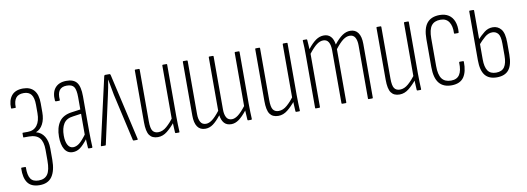

<svg xmlns="http://www.w3.org/2000/svg" viewBox="-55 -811 3639 1327"><g transform="rotate(-10 1764.5 -148.0)"><path d="M134 191Q77 190 52.5 155.5Q28 121 30 56Q30 50 34 50H60Q63 50 63 55Q62 108 78.5 133Q95 158 135 158Q178 158 198 129Q218 100 218 34V-43Q218 -99 195 -126Q172 -153 121 -153H84Q82 -153 81.5 -154.5Q81 -156 81 -158V-181Q81 -184 81.5 -185Q82 -186 84 -186H119Q161 -186 184 -216.5Q207 -247 207 -302V-360Q207 -409 190 -432Q173 -455 137 -455Q99 -455 82 -433Q65 -411 66 -368Q66 -366 65.5 -365Q65 -364 63 -364H37Q33 -364 33 -369Q31 -423 57 -455Q83 -487 138 -487Q188 -487 214.5 -456.5Q241 -426 241 -366V-301Q241 -253 223.5 -219.5Q206 -186 175 -174V-173Q211 -164 231.5 -131Q252 -98 252 -46V33Q252 110 223.5 151Q195 192 134 191Z M514 0Q510 0 509 -5Q507 -30 506 -55.5Q505 -81 505 -95L503 -98V-361Q503 -413 489.5 -433.5Q476 -454 439 -454Q403 -454 387 -432Q371 -410 375 -365Q375 -360 370 -360H347Q342 -360 341 -366Q336 -423 362 -454.5Q388 -486 440 -487Q492 -488 514.5 -459Q537 -430 537 -362V-114Q537 -82 538 -54.5Q539 -27 540 -6Q540 0 536 0ZM402 6Q364 6 344.5 -26.5Q325 -59 325 -115Q325 -179 352.5 -219Q380 -259 443 -267L508 -276V-246L445 -237Q399 -232 379 -200.5Q359 -169 359 -117Q359 -75 372.5 -51Q386 -27 410 -27Q431 -27 452.5 -43Q474 -59 509 -107L510 -71Q476 -27 452.5 -10.5Q429 6 402 6Z M604 0Q598 0 600 -7L706 -474Q708 -481 713 -481H744Q749 -481 751 -474L858 -6Q859 0 854 0H830Q825 0 824 -4L749 -335Q744 -361 739 -389.5Q734 -418 729 -444H728Q724 -417 718.5 -389.5Q713 -362 707 -335L634 -4Q633 0 630 0Z M999 6Q959 6 940 -20.5Q921 -47 921 -112V-476Q921 -481 925 -481H950Q955 -481 955 -476V-114Q955 -63 968 -45Q981 -27 1007 -27Q1038 -27 1066.5 -52Q1095 -77 1122 -113L1124 -79Q1095 -43 1064.5 -18.5Q1034 6 999 6ZM1125 0Q1121 0 1120 -5Q1119 -28 1117.5 -54.5Q1116 -81 1116 -95L1114 -99V-476Q1114 -481 1119 -481H1144Q1148 -481 1148 -476V-114Q1148 -82 1149 -55Q1150 -28 1151 -6Q1152 0 1147 0Z M1332 6Q1295 6 1276.5 -21Q1258 -48 1258 -99V-476Q1258 -481 1262 -481H1287Q1292 -481 1292 -476V-104Q1292 -68 1304 -47.5Q1316 -27 1342 -27Q1363 -27 1386 -44Q1409 -61 1440 -101V-476Q1440 -481 1444 -481H1469Q1474 -481 1474 -476V-104Q1474 -68 1486 -47.5Q1498 -27 1524 -27Q1544 -27 1567 -44Q1590 -61 1622 -102V-476Q1622 -481 1626 -481H1651Q1656 -481 1656 -476V-114Q1656 -82 1657 -55Q1658 -28 1659 -6Q1659 0 1654 0H1633Q1629 0 1628 -5Q1627 -21 1626 -38Q1625 -55 1624 -70Q1593 -31 1567 -12.5Q1541 6 1514 6Q1482 6 1464.5 -13.5Q1447 -33 1442 -69Q1412 -31 1386.5 -12.5Q1361 6 1332 6Z M1844 6Q1804 6 1785 -20.5Q1766 -47 1766 -112V-476Q1766 -481 1770 -481H1795Q1800 -481 1800 -476V-114Q1800 -63 1813 -45Q1826 -27 1852 -27Q1883 -27 1911.5 -52Q1940 -77 1967 -113L1969 -79Q1940 -43 1909.5 -18.5Q1879 6 1844 6ZM1970 0Q1966 0 1965 -5Q1964 -28 1962.5 -54.5Q1961 -81 1961 -95L1959 -99V-476Q1959 -481 1964 -481H1989Q1993 -481 1993 -476V-114Q1993 -82 1994 -55Q1995 -28 1996 -6Q1997 0 1992 0Z M2107 0Q2103 0 2103 -5V-367Q2103 -399 2102.5 -426.5Q2102 -454 2100 -475Q2099 -481 2104 -481H2127Q2130 -481 2131 -476Q2133 -459 2133.5 -442Q2134 -425 2135 -411Q2166 -450 2192.5 -468.5Q2219 -487 2249 -487Q2279 -487 2297 -467.5Q2315 -448 2320 -411Q2351 -450 2378 -468.5Q2405 -487 2434 -487Q2470 -487 2489 -460Q2508 -433 2508 -382V-5Q2508 0 2503 0H2478Q2474 0 2474 -5V-377Q2474 -413 2462 -433.5Q2450 -454 2424 -454Q2401 -454 2377.5 -436.5Q2354 -419 2322 -378V-5Q2322 0 2318 0H2293Q2288 0 2288 -5V-377Q2288 -413 2276 -433.5Q2264 -454 2239 -454Q2216 -454 2192.5 -436.5Q2169 -419 2137 -378V-5Q2137 0 2132 0Z M2695 6Q2655 6 2636 -20.5Q2617 -47 2617 -112V-476Q2617 -481 2621 -481H2646Q2651 -481 2651 -476V-114Q2651 -63 2664 -45Q2677 -27 2703 -27Q2734 -27 2762.5 -52Q2791 -77 2818 -113L2820 -79Q2791 -43 2760.5 -18.5Q2730 6 2695 6ZM2821 0Q2817 0 2816 -5Q2815 -28 2813.5 -54.5Q2812 -81 2812 -95L2810 -99V-476Q2810 -481 2815 -481H2840Q2844 -481 2844 -476V-114Q2844 -82 2845 -55Q2846 -28 2847 -6Q2848 0 2843 0Z M3062 6Q3003 7 2973 -29.5Q2943 -66 2943 -143V-339Q2943 -415 2972.5 -451Q3002 -487 3062 -487Q3099 -487 3124.5 -470.5Q3150 -454 3162 -422.5Q3174 -391 3171 -349Q3171 -342 3166 -342H3142Q3140 -342 3139 -343.5Q3138 -345 3138 -347Q3140 -396 3121 -425Q3102 -454 3062 -454Q3018 -454 2997.5 -426.5Q2977 -399 2977 -338V-144Q2977 -83 2997.5 -55Q3018 -27 3062 -27Q3103 -27 3121.5 -55Q3140 -83 3138 -139Q3138 -145 3142 -145H3166Q3171 -145 3171 -140Q3172 -69 3146 -32Q3120 5 3062 6Z M3378 6Q3322 6 3295 -28Q3268 -62 3268 -134V-476Q3268 -481 3272 -481H3297Q3302 -481 3302 -476V-133Q3302 -80 3320 -53.5Q3338 -27 3378 -27Q3419 -27 3437 -53.5Q3455 -80 3455 -133V-217Q3455 -269 3439.5 -287.5Q3424 -306 3399 -306Q3371 -306 3346 -284.5Q3321 -263 3297 -235V-271Q3322 -298 3348.5 -319Q3375 -340 3408 -340Q3444 -340 3466.5 -312.5Q3489 -285 3489 -218V-134Q3489 -62 3462 -28Q3435 6 3378 6Z"/></g></svg>

Font: Sofia Sans Extra Condensed ExtraLight
Style: Regular
Weight: 250
Designer: Botio Nikoltchev, Ani Petrova
Foundry: lettersoup
Version: Version 4.101